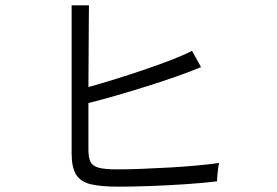

<svg xmlns="http://www.w3.org/2000/svg" viewBox="-20 -739 1040 721"><path d="M424 -38Q360 -38 321.5 -47Q283 -56 266 -83Q249 -110 249 -162V-719H314Q314 -694 313.5 -656Q313 -618 313 -574.5Q313 -531 312.5 -488.5Q312 -446 312 -412Q355 -424 408.5 -440.5Q462 -457 516.5 -475.5Q571 -494 619.5 -512.5Q668 -531 701 -548L735 -487Q697 -471 644.5 -452.5Q592 -434 533 -415.5Q474 -397 417 -380.5Q360 -364 312 -352V-178Q312 -147 320 -131Q328 -115 351.5 -109Q375 -103 419 -103Q461 -103 513 -105Q565 -107 618 -110Q671 -113 719.5 -117.5Q768 -122 803 -127Q801 -121 799 -106.5Q797 -92 796 -77.5Q795 -63 795 -58Q746 -52 680 -47.5Q614 -43 546.5 -40.5Q479 -38 424 -38Z"/></svg>

Font: Zen Kaku Gothic New
Style: Regular
Weight: 400
Designer: Yoshimichi Ohira
Foundry: Positype
Version: Version 1.001